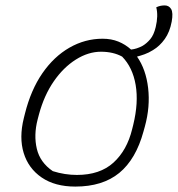

<svg xmlns="http://www.w3.org/2000/svg" viewBox="-20 -679 657 709"><path d="M359 -536Q391 -536 417 -525.5Q443 -515 464 -496Q474 -497 485 -500.5Q496 -504 507 -510Q522 -519 535 -534.5Q548 -550 555 -579Q560 -600 560.5 -618.5Q561 -637 557 -652Q571 -659 588 -659Q604 -659 612 -645.5Q620 -632 614 -599Q607 -561 588.5 -535Q570 -509 545 -494Q529 -484 513.5 -478.5Q498 -473 486 -470Q519 -423 527 -354Q535 -285 515 -212L510 -194Q482 -91 420.5 -40.5Q359 10 258 10Q183 10 134 -23.5Q85 -57 67.5 -114Q50 -171 68 -243L72 -259Q94 -347 136.5 -408.5Q179 -470 236.5 -503Q294 -536 359 -536ZM353 -488Q306 -488 260 -459Q214 -430 178.5 -378.5Q143 -327 124 -257L119 -238Q104 -180 116 -129.5Q128 -79 175 -47Q197 -40 219.5 -36.5Q242 -33 264 -33Q349 -33 399 -78.5Q449 -124 468 -202L472 -218Q492 -300 481 -365Q470 -430 431 -470Q398 -488 353 -488Z"/></svg>

Font: Recursive Sn Csl St Lt
Style: Italic
Weight: 300
Italic angle: -15°
Version: Version 1.079;hotconv 1.0.112;makeotfexe 2.5.65598; ttfautoh